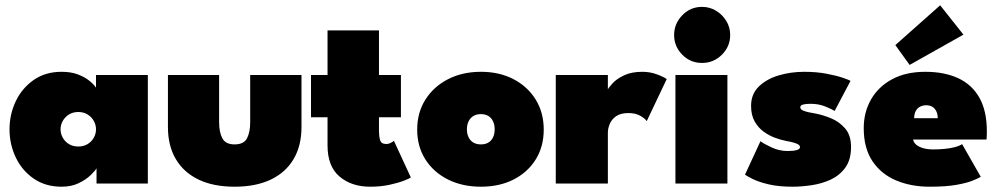

<svg xmlns="http://www.w3.org/2000/svg" viewBox="-20 -694 3784 726"><path d="M345 0V-57.5Q340 -48.5 322.8 -31.8Q305.5 -15 277.8 -1.5Q250 12 213 12Q151.5 12 107.2 -18.8Q63 -49.5 39.5 -99Q16 -148.5 16 -205Q16 -261.5 39.5 -311Q63 -360.5 107.2 -391.5Q151.5 -422.5 213 -422.5Q248 -422.5 274 -412.8Q300 -403 317.2 -389.2Q334.5 -375.5 343 -362.5V-410.5H539V0ZM209 -205Q209 -188 217.5 -173Q226 -158 241 -149Q256 -140 276 -140Q296 -140 311 -149Q326 -158 334.5 -173Q343 -188 343 -205Q343 -222 334.5 -237Q326 -252 311 -261.2Q296 -270.5 276 -270.5Q256 -270.5 241 -261.2Q226 -252 217.5 -237Q209 -222 209 -205Z M808.5 -232Q808.5 -194 820.8 -171Q833 -148 867 -148Q902 -148 914 -171Q926 -194 926 -232V-410.5H1120V-213Q1120 -143 1090.2 -92.5Q1060.5 -42 1004 -15Q947.5 12 867 12Q787 12 730.8 -15Q674.5 -42 644.8 -92.5Q615 -143 615 -213V-410.5H808.5Z M1156 -410.5H1218.5V-579H1413V-410.5H1496V-250.5H1413V-197.5Q1413 -179.5 1417.2 -164.5Q1421.5 -149.5 1440 -149.5Q1450 -149.5 1458.8 -154.5Q1467.5 -159.5 1469.5 -161.5L1533.5 -23Q1529.5 -19.5 1507.8 -11Q1486 -2.5 1452.8 4.8Q1419.5 12 1380 12Q1309 12 1263.8 -26.5Q1218.5 -65 1218.5 -144V-250.5H1156Z M1798.5 12Q1728.5 12 1674 -15.2Q1619.5 -42.5 1588.5 -91.2Q1557.5 -140 1557.5 -204Q1557.5 -268 1588.5 -317.2Q1619.5 -366.5 1674 -394.5Q1728.5 -422.5 1798.5 -422.5Q1868.5 -422.5 1922 -394.5Q1975.5 -366.5 2005.8 -317.2Q2036 -268 2036 -204Q2036 -140 2005.8 -91.2Q1975.5 -42.5 1922 -15.2Q1868.5 12 1798.5 12ZM1798.5 -148Q1815 -148 1826.5 -154.8Q1838 -161.5 1844.2 -174.5Q1850.5 -187.5 1850.5 -205Q1850.5 -222.5 1844.2 -235.5Q1838 -248.5 1826.5 -255.5Q1815 -262.5 1798.5 -262.5Q1782 -262.5 1770.2 -255.5Q1758.5 -248.5 1752 -235.5Q1745.5 -222.5 1745.5 -205Q1745.5 -187.5 1752 -174.5Q1758.5 -161.5 1770.2 -154.8Q1782 -148 1798.5 -148Z M2278.5 0H2081.5V-410.5H2278.5V-352H2276Q2281.5 -363 2296.8 -379.5Q2312 -396 2339.8 -409.2Q2367.5 -422.5 2409.5 -422.5Q2437.5 -422.5 2463 -413.2Q2488.5 -404 2501 -395L2425.5 -236Q2419 -246 2401 -256.2Q2383 -266.5 2356 -266.5Q2327 -266.5 2310 -254.8Q2293 -243 2285.8 -225.8Q2278.5 -208.5 2278.5 -192Z M2534 0V-410.5H2730.5V0ZM2634.5 -456Q2590.5 -456 2559.8 -487.2Q2529 -518.5 2529 -561.5Q2529 -604.5 2559.8 -636.2Q2590.5 -668 2634.5 -668Q2663.5 -668 2687.5 -653.5Q2711.5 -639 2726.2 -615Q2741 -591 2741 -561.5Q2741 -518.5 2709.8 -487.2Q2678.5 -456 2634.5 -456Z M3021 -422.5Q3066.5 -422.5 3104 -415.5Q3141.5 -408.5 3166 -400.2Q3190.5 -392 3196 -388L3136 -274.5Q3127 -280.5 3101.5 -291Q3076 -301.5 3045 -301.5Q3028 -301.5 3017 -298.8Q3006 -296 3006 -288Q3006 -280 3019.5 -274.8Q3033 -269.5 3062 -265Q3089.5 -260 3121.2 -247.2Q3153 -234.5 3175.5 -208.5Q3198 -182.5 3198 -138.5Q3198 -90.5 3176.8 -60.8Q3155.5 -31 3121.8 -15.2Q3088 0.5 3049.5 6.2Q3011 12 2977 12Q2924 12 2886.2 3Q2848.5 -6 2826.5 -17Q2804.5 -28 2797 -33.5L2855.5 -160Q2868.5 -150 2897.8 -136.5Q2927 -123 2957 -123Q2982 -123 2993.5 -126.8Q3005 -130.5 3005 -137.5Q3005 -143 2999.5 -147Q2994 -151 2982 -154.5Q2970 -158 2950.5 -161.5Q2933 -165 2910.8 -173Q2888.5 -181 2867.8 -196Q2847 -211 2833.5 -235Q2820 -259 2820 -293.5Q2820 -338 2849 -366.5Q2878 -395 2924 -408.8Q2970 -422.5 3021 -422.5Z M3432.5 -166.5Q3435 -154.5 3445.2 -146.2Q3455.5 -138 3471.8 -133.5Q3488 -129 3508.5 -129Q3530.5 -129 3551.5 -131Q3572.5 -133 3590 -137.5Q3607.5 -142 3618 -149L3688.5 -25.5Q3679 -19.5 3657.2 -10.8Q3635.5 -2 3596.2 5Q3557 12 3495 12Q3425.5 12 3369 -11.5Q3312.5 -35 3279.2 -84.2Q3246 -133.5 3246 -209.5Q3246 -269.5 3273.5 -317.8Q3301 -366 3353 -394.2Q3405 -422.5 3479 -422.5Q3550.5 -422.5 3602.8 -398.5Q3655 -374.5 3683.2 -324.8Q3711.5 -275 3711.5 -197.5Q3711.5 -193.5 3711.2 -181.8Q3711 -170 3710 -166.5ZM3526 -247Q3525.5 -263.5 3519.8 -274.5Q3514 -285.5 3504.5 -290.8Q3495 -296 3482 -296Q3470.5 -296 3460.2 -291.2Q3450 -286.5 3443.5 -275.8Q3437 -265 3436.5 -247ZM3419.5 -448.5 3365.5 -523.5 3535 -674 3623 -563Z"/></svg>

Font: League Spartan Thin Black
Style: Regular
Weight: 900
Version: Version 2.002